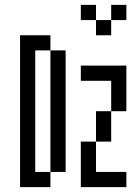

<svg xmlns="http://www.w3.org/2000/svg" viewBox="-20 -770 540 790"><path d="M500 0V-62.5H375Q375 -62.5 375 -187.5H312.5V0ZM500 -687.5V-750H437.5V-687.5H375V-625H437.5V-687.5ZM62.5 -625Q62.5 -625 62.5 0H187.5V-62.5H125Q125 -62.5 125 -562.5H187.5Q187.5 -562.5 187.5 -62.5H250Q250 -62.5 250 -562.5H187.5V-625ZM375 -187.5H437.5Q437.5 -187.5 437.5 -312.5H375Q375 -312.5 375 -187.5ZM437.5 -312.5H500V-500H312.5V-437.5H437.5Q437.5 -437.5 437.5 -312.5ZM375 -687.5V-750H312.5V-687.5Z"/></svg>

Font: BFUnifontExMono
Style: Regular
Weight: 500
Version: Version 15.0.06